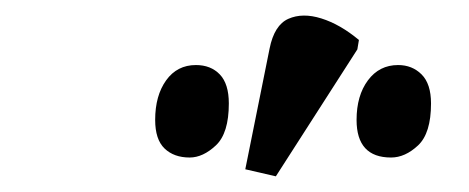

<svg xmlns="http://www.w3.org/2000/svg" viewBox="-20 -829 598 245"><path d="M332 -604 293 -613 324 -767Q330 -797 348 -805Q366 -813 390 -805.5Q414 -798 438 -778L436 -766ZM479 -628Q435 -628 435 -676Q435 -707 449.5 -726.5Q464 -746 488 -746Q506 -746 518 -734Q530 -722 530 -697Q530 -659 513.5 -643.5Q497 -628 479 -628ZM222 -628Q202 -628 190 -639.5Q178 -651 178 -676Q178 -707 192 -726.5Q206 -746 230 -746Q249 -746 260.5 -734Q272 -722 272 -697Q272 -659 255.5 -643.5Q239 -628 222 -628Z"/></svg>

Font: Noto Serif ExtraCondensed SemiBold
Style: Italic
Weight: 600
Width: 2
Italic angle: -12°
Designer: Monotype Design Team
Foundry: Monotype Imaging Inc.
Version: Version 2.013